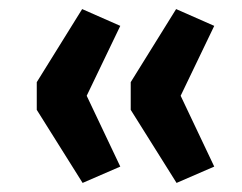

<svg xmlns="http://www.w3.org/2000/svg" viewBox="-20 -477 534 423"><path d="M162 -74 61 -235V-296L161 -457L245 -420L171 -266L245 -110ZM369 -74 268 -235V-296L368 -457L452 -420L378 -266L452 -110Z"/></svg>

Font: wassup Sans
Style: Bold
Weight: 700
Version: Version 2.001